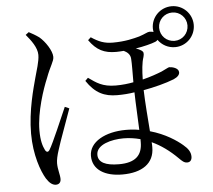

<svg xmlns="http://www.w3.org/2000/svg" viewBox="-58 -883 1116 1005"><g transform="rotate(-5 500.0 -380.0)"><path d="M106 -736C132 -705 163 -665 163 -626C163 -592 146 -543 137 -509C123 -456 89 -341 89 -218C89 -107 121 -19 146 22C162 47 178 59 196 59C213 59 222 48 222 31C222 9 211 -20 211 -52C211 -69 216 -93 226 -123C238 -164 281 -277 300 -333L277 -343C254 -291 198 -158 178 -126C170 -113 161 -114 154 -127C143 -149 134 -178 134 -231C134 -329 175 -448 197 -500C221 -565 240 -585 240 -609C240 -641 206 -692 176 -717C158 -730 140 -740 123 -749ZM657 -124C657 -55 620 -19 534 -19C463 -19 425 -38 425 -78C425 -132 506 -152 568 -152C597 -152 627 -148 657 -140ZM880 -786C921 -786 954 -753 954 -712C954 -670 921 -637 880 -637C838 -637 805 -670 805 -712C805 -753 838 -786 880 -786ZM429 -680C468 -625 508 -606 570 -606C583 -606 596 -607 610 -608C627 -600 644 -587 645 -563C647 -539 646 -486 646 -440C621 -435 588 -431 553 -431C483 -431 452 -455 411 -484L396 -469C441 -402 489 -380 556 -380C587 -380 616 -382 647 -387C648 -328 653 -250 655 -189C633 -193 610 -195 585 -195C477 -195 391 -149 391 -75C391 -1 457 36 547 36C650 36 715 -7 715 -92C715 -99 715 -109 714 -119C760 -98 805 -66 849 -22C863 -8 874 3 890 3C907 3 915 -9 915 -26C915 -50 902 -69 878 -89C848 -115 789 -155 710 -177C705 -243 698 -328 696 -394C752 -404 814 -420 857 -437C880 -447 889 -459 889 -471C889 -494 855 -502 840 -502C834 -502 825 -495 798 -483C773 -473 737 -460 696 -450C697 -497 700 -538 710 -567C715 -586 714 -594 702 -602C694 -607 684 -612 674 -615C717 -622 757 -632 779 -641C784 -643 788 -646 791 -650C811 -622 843 -604 880 -604C939 -604 987 -652 987 -712C987 -771 939 -819 880 -819C820 -819 772 -771 772 -712C772 -706 773 -699 774 -693C767 -695 760 -696 753 -696C742 -696 731 -687 697 -676C667 -668 623 -656 557 -656C513 -656 483 -668 444 -694Z"/></g></svg>

Font: Source Han Serif AKR9
Style: Regular
Weight: 400
Designer: Ryoko NISHIZUKA 西塚涼子 (kana & ideographs); Frank Grießhammer (Latin, Greek & Cyrillic); Sandoll Communications 산돌커뮤니케이션, 
Foundry: Adobe Systems Incorporated
Version: Version 1.005;hotconv 1.0.107;makeotfexe 2.5.65593